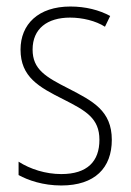

<svg xmlns="http://www.w3.org/2000/svg" viewBox="-20 -559 401 589"><path d="M323 -130C323 -220 264 -249 191 -287C120 -323 80 -346 80 -407C80 -471 125 -505 195 -505C233 -505 274 -495 302 -477L318 -510C285 -528 243 -539 196 -539C97 -539 43 -484 43 -407C43 -323 99 -292 175 -254C244 -219 285 -196 285 -130C285 -64 248 -25 168 -25C120 -25 73 -40 37 -63V-22C66 -6 112 10 168 10C271 10 323 -44 323 -130Z"/></svg>

Font: Noto Sans Myanmar UI Condensed ExtraLight
Style: Regular
Weight: 200
Width: 3
Designer: Monotype Design Team
Foundry: Monotype Imaging Inc.
Version: Version 2.103